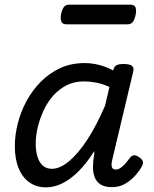

<svg xmlns="http://www.w3.org/2000/svg" viewBox="-20 -791 663 828"><path d="M179 17Q138 17 107.5 -4Q77 -25 60.5 -65Q44 -105 44 -160Q44 -208 56.5 -258Q69 -308 94 -354.5Q119 -401 155.5 -438Q192 -475 239 -497Q286 -519 345 -519Q376 -519 407.5 -511Q439 -503 468 -487L469 -491Q473 -505 483 -510Q493 -515 512 -515Q541 -515 550 -506.5Q559 -498 554 -480L465 -106Q461 -90 461 -80Q461 -70 465.5 -65Q470 -60 479 -60Q489 -60 498.5 -66Q508 -72 518.5 -83.5Q529 -95 540 -110Q547 -119 555.5 -121Q564 -123 577 -115Q592 -106 595.5 -96Q599 -86 593 -76Q584 -58 565.5 -36.5Q547 -15 521.5 0.5Q496 16 463 16Q431 16 413 4Q395 -8 388 -27.5Q381 -47 381 -70.5Q381 -94 385 -117Q386 -122 386.5 -128Q387 -134 387 -140Q353 -86 317.5 -51Q282 -16 247 0.5Q212 17 179 17ZM134 -171Q134 -139 142 -114Q150 -89 165.5 -76Q181 -63 204 -63Q238 -63 277 -95Q316 -127 356 -188Q396 -249 433 -335L452 -416Q421 -430 393.5 -435Q366 -440 342 -440Q301 -440 268 -423.5Q235 -407 210 -379Q185 -351 168.5 -315.5Q152 -280 143 -243Q134 -206 134 -171ZM268 -686Q249 -686 244.5 -698Q240 -710 243 -728Q247 -748 254.5 -759.5Q262 -771 280 -771H541Q560 -771 564.5 -759Q569 -747 565 -728Q561 -708 553.5 -697Q546 -686 528 -686Z"/></svg>

Font: Playwrite AT
Style: Italic
Weight: 400
Italic angle: -13.0072°
Designer: Veronika Burian, José Scaglione
Foundry: TypeTogether
Version: Version 1.002